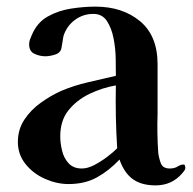

<svg xmlns="http://www.w3.org/2000/svg" viewBox="-20 -554 584 580"><path d="M334 -106Q331 -153 330 -200.5Q329 -248 330 -296Q289 -289 250.5 -270.5Q212 -252 187 -221Q162 -190 162 -142Q162 -122 167.5 -99Q173 -76 187.5 -60.5Q202 -45 227 -45Q245 -45 265 -55.5Q285 -66 303.5 -80Q322 -94 334 -106ZM540 -47Q540 -43 536.5 -38Q533 -33 530 -30Q499 6 450 6Q407 6 381 -13Q355 -32 341 -72Q309 -38 272.5 -18Q236 2 187 2Q152 2 116.5 -13.5Q81 -29 57.5 -58Q34 -87 34 -125Q34 -163 53.5 -192.5Q73 -222 103 -243.5Q133 -265 164 -279Q204 -296 246 -305.5Q288 -315 330 -325V-329Q330 -347 329.5 -377.5Q329 -408 323 -438.5Q317 -469 303 -490.5Q289 -512 262 -512Q231 -512 206.5 -494Q182 -476 172 -446Q170 -437 169 -428.5Q168 -420 166 -411Q164 -395 147.5 -389.5Q131 -384 117 -384Q100 -384 84 -391.5Q68 -399 68 -420Q68 -428 70.5 -434.5Q73 -441 76 -448Q92 -486 124 -504Q156 -522 194.5 -528Q233 -534 268 -534Q350 -534 403 -490Q456 -446 456 -360V-209Q455 -181 455.5 -151.5Q456 -122 458 -93Q460 -76 466 -60.5Q472 -45 493 -45Q507 -45 516.5 -51Q526 -57 534 -57Q538 -57 539 -53Q540 -49 540 -47Z"/></svg>

Font: Kaisei Opti
Style: Bold
Weight: 700
Designer: Font-Kai, 金井和夫
Foundry: KAZUO KANAI
Version: Version 5.003